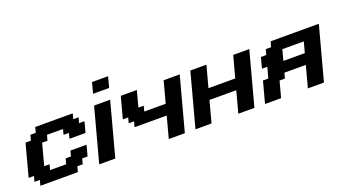

<svg xmlns="http://www.w3.org/2000/svg" viewBox="-67 -1490 3734 2105"><g transform="rotate(-20 1800.5 -437.5)"><path d="M125 0H562.5L579.1 -62.5H641.6L658.7 -125H721.2Q727.1 -145.5 738 -187.3Q749 -229 754.4 -250H566.9L550.3 -187.5H487.8L471.2 -125H283.7L300.3 -187.5H237.8Q249 -229 271.2 -312.3Q293.5 -395.5 304.7 -437.5H367.2L383.8 -500H571.3L554.7 -437.5H617.2L600.6 -375H788.1Q793.9 -395.5 804.9 -437.3Q815.9 -479 821.3 -500H758.8L775.9 -562.5H713.4L730 -625H292.5L275.9 -562.5H213.4L196.3 -500H133.8Q117.2 -437.5 83.7 -312.5Q50.3 -187.5 33.7 -125H96.2L79.1 -62.5H141.6Z M811.5 0H999Q1026.9 -104 1082.8 -312.3Q1138.7 -520.5 1166.5 -625H979Q951.2 -520.5 895.3 -312.3Q839.4 -104 811.5 0ZM1012.7 -750H1200.2Q1206.1 -771 1217 -812.5Q1228 -854 1233.4 -875H1045.9Q1040.5 -854 1029.3 -812.5Q1018.1 -771 1012.7 -750Z M1623 0H1810.5Q1838.4 -104 1894.3 -312.3Q1950.2 -520.5 1978 -625H1790.5Q1779.3 -583.5 1757.1 -500Q1734.9 -416.5 1723.6 -375H1473.6L1490.2 -437.5H1427.7L1478 -625H1290.5Q1279.3 -583.5 1257.1 -500Q1234.9 -416.5 1223.6 -375H1286.1L1269 -312.5H1331.5L1314.9 -250H1689.9Q1678.7 -208.5 1656.5 -125.2Q1634.3 -42 1623 0Z M2434.6 0H2622.1Q2649.9 -104 2705.8 -312.3Q2761.7 -520.5 2789.6 -625H2602.1Q2590.8 -583.5 2568.6 -500Q2546.4 -416.5 2535.2 -375H2222.7Q2233.9 -416.5 2256.1 -500Q2278.3 -583.5 2289.6 -625H2102.1Q2074.2 -520.5 2018.3 -312.3Q1962.4 -104 1934.6 0H2122.1Q2133.3 -42 2155.5 -125Q2177.7 -208 2189 -250H2501.5Q2490.2 -208.5 2468 -125.2Q2445.8 -42 2434.6 0Z M3246.1 0H3433.6Q3461.4 -104 3517.3 -312.3Q3573.2 -520.5 3601.1 -625H3038.6L3022 -562.5H2959.5L2942.4 -500H2879.9Q2874.5 -479 2863.3 -437.5Q2852.1 -396 2846.7 -375H2909.2Q2903.8 -354 2892.6 -312.3Q2881.3 -270.5 2875.5 -250H2813Q2801.8 -208 2779.5 -125Q2757.3 -42 2746.1 0H2933.6L2983.9 -187.5H3046.4L3063 -250H3313Q3301.8 -208.5 3279.5 -125.2Q3257.3 -42 3246.1 0ZM3346.7 -375H3096.7Q3102.5 -396 3113.5 -437.5Q3124.5 -479 3129.9 -500H3379.9Q3374.5 -479 3363.5 -437.3Q3352.5 -395.5 3346.7 -375Z"/></g></svg>

Font: Faithful 32x
Style: SemiboldOblique
Weight: 400
Foundry: Faithful Resource Pack
Version: Version 1.0; January 27, 2023